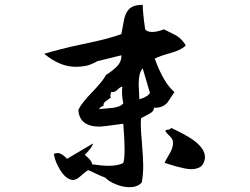

<svg xmlns="http://www.w3.org/2000/svg" viewBox="-20 -778 1040 799"><path d="M519 1Q491 1 461 -11.5Q431 -24 418 -39Q403 -44 382 -54Q370 -60 361 -64Q352 -68 347 -70Q343 -68 335 -62Q327 -56 315 -45Q298 -29 283 -29Q255 -31 230 -71Q209 -105 204 -138Q213 -141 221 -141Q237 -141 259 -117L367 -181Q366 -167 333 -134L351 -117Q361 -107 364 -94Q408 -88 433 -88Q471 -88 493 -100Q504 -132 493 -263Q405 -251 395 -251Q310 -251 306 -321Q320 -350 366 -397Q410 -443 421 -466Q438 -477 448 -485Q458 -493 462 -497Q487 -520 485 -548Q468 -544 443 -537.5Q418 -531 384 -523Q379 -519 370 -515.5Q361 -512 350 -507Q335 -503 321 -501.5Q307 -500 294 -500Q230 -500 164 -554Q189 -562 230 -572.5Q271 -583 327 -595Q382 -606 421.5 -616.5Q461 -627 485 -636Q490 -665 496 -695Q502 -725 517 -740Q535 -758 574 -758Q574 -742 576.5 -716.5Q579 -691 584 -656Q592 -645 613 -645Q634 -645 662 -656L714 -630Q740 -613 753 -589Q735 -570 692 -558Q642 -544 624 -534Q661 -432 706 -395Q682 -358 676 -350Q653 -327 621 -330Q621 -315 602.5 -305Q584 -295 567 -286Q564 -254 570 -192Q576 -119 576 -90Q576 -51 570 -19Q553 1 519 1ZM776 -74Q764 -74 749 -77Q734 -80 715 -85Q666 -100 665 -100Q665 -103 682 -132Q700 -161 700 -181Q700 -183 700 -186Q700 -189 699 -192Q697 -202 684.5 -213.5Q672 -225 668 -233Q671 -238 680 -238.5Q689 -239 692 -246Q724 -231 745.5 -219Q767 -207 779 -199Q833 -162 833 -124Q833 -121 832.5 -118Q832 -115 831 -111Q825 -88 809.5 -81Q794 -74 776 -74ZM391 -324Q405 -325 420 -326.5Q435 -328 449 -329Q483 -334 493 -348Q489 -368 488 -385.5Q487 -403 489 -418Q480 -416 467 -403Q457 -393 442 -395Q442 -395 441.5 -392Q441 -389 440 -384Q439 -380 439.5 -377Q440 -374 441 -371Q440 -370 437 -369Q427 -362 418 -355Q409 -348 411 -338Q402 -336 391 -324ZM560 -365Q580 -371 585 -375Q598 -381 604 -391L574 -493Q557 -478 557 -423Q557 -431 560 -365Z"/></svg>

Font: Yuji Hentaigana Akari
Style: Regular
Weight: 400
Designer: Kataoka Yuji
Foundry: Kinuta Font Factory
Version: Version 3.002